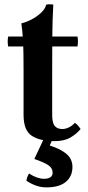

<svg xmlns="http://www.w3.org/2000/svg" viewBox="-20 -626 401 872"><path d="M228 15Q161 15 124 -9.5Q87 -34 87 -104V-310Q87 -345 86.5 -380Q86 -415 84 -450Q82 -485 77 -520Q99 -525 123 -537.5Q147 -550 166 -567.5Q185 -585 190 -605Q206 -608 222 -605Q218 -532 217.5 -458Q217 -384 217 -310V-104Q217 -67 229 -53.5Q241 -40 263 -40Q277 -40 292 -47Q307 -54 320 -68Q328 -63 334.5 -55.5Q341 -48 346 -40Q328 -18 300 -1.5Q272 15 228 15ZM17 -415Q13 -438 17 -460H332Q336 -438 332 -415ZM112 162Q130 174 147.5 180Q165 186 179 186Q219 186 219 158Q219 138 200.5 125Q182 112 136 96L181 0H221L206 35Q257 51 283 74Q309 97 309 132Q309 175 279 200Q249 225 191 225Q167 225 145 217.5Q123 210 100 195Q102 178 112 162Z"/></svg>

Font: Poltawski Nowy
Style: Bold
Weight: 700
Designer: Adam Pótawski, Mateusz Machalski, Borys Kosmynka, Ania Wieluska
Foundry: Capitalics.wtf
Version: Version 1.001;gftools[0.9.25]